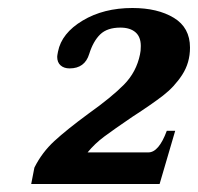

<svg xmlns="http://www.w3.org/2000/svg" viewBox="-20 -727 495 480"><path d="M66 -308Q85 -346 116 -374.5Q147 -403 200 -442Q259 -484 290 -515.5Q321 -547 330 -591Q332 -599 332 -612Q332 -635 318.5 -646.5Q305 -658 281 -658Q248 -658 230.5 -641Q213 -624 203 -592Q192 -556 154 -556Q140 -556 131.5 -563.5Q123 -571 123 -585Q123 -588 125 -598Q134 -644 186.5 -675.5Q239 -707 311 -707Q374 -707 414.5 -682.5Q455 -658 455 -608Q455 -570 435.5 -540Q416 -510 387.5 -488Q359 -466 311 -435Q264 -403 240.5 -385.5Q217 -368 199 -346H351Q377 -346 397 -400H418L379 -267H58Z"/></svg>

Font: Taviraj SemiBold
Style: Italic
Weight: 600
Italic angle: -12°
Designer: Katatrad Team
Foundry: CadsonDemak
Version: Version 1.001